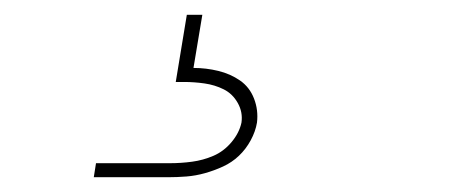

<svg xmlns="http://www.w3.org/2000/svg" viewBox="-20 -20 640 260"><path d="M107 220 110 201H210Q225 201 240 199Q255 197 269 191Q283 185 293.5 172.5Q304 160 307 146Q309 132 302 119.5Q295 107 283 101Q271 95 257 93Q243 91 229 91H218L233 0H254L242 72Q259 72 275.5 76Q292 80 305 89Q318 98 324 113.5Q330 129 328 146Q326 158 319.5 170Q313 182 303.5 191Q294 200 282 205.5Q270 211 257.5 214.5Q245 218 232.5 219Q220 220 207 220Z"/></svg>

Font: Iosevka Curly Slab ThEx
Style: Italic
Weight: 100
Width: 7
Italic angle: -9°
Monospace: yes
Designer: Belleve Invis
Foundry: Belleve Invis
Version: Version 11.1.0; ttfautohint (v1.8.3)